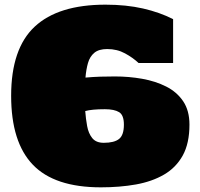

<svg xmlns="http://www.w3.org/2000/svg" viewBox="-20 -781 847 815"><path d="M408.2 14.2Q211.4 14.2 119.4 -81.8Q27.3 -177.7 27.3 -374.5Q27.3 -574.7 127.4 -668Q227.5 -761.2 427.7 -761.2Q515.6 -761.2 587.2 -744.9Q658.7 -728.5 714.8 -699.7V-513.7H567.9Q544.4 -536.1 510.7 -554.4Q477.1 -572.8 435.1 -572.8Q399.4 -572.8 380.4 -556.9Q361.3 -541 353.5 -513.7Q345.7 -486.3 342.8 -451.7Q376 -454.6 406 -455.6Q436 -456.5 467.8 -456.5Q527.3 -456.5 583.7 -446.5Q640.1 -436.5 685.5 -413.6Q731 -390.6 757.6 -351.1Q784.2 -311.5 784.2 -252Q784.2 -172.9 755.9 -121.3Q727.5 -69.8 676.5 -40Q625.5 -10.3 557.1 2Q488.8 14.2 408.2 14.2ZM420.4 -174.8Q464.8 -174.8 485.4 -191.2Q505.9 -207.5 505.9 -252Q505.9 -292.5 485.6 -304.9Q465.3 -317.4 425.3 -317.4Q370.1 -317.4 341.8 -309.6Q344.2 -276.9 349.9 -245.8Q355.5 -214.8 371.6 -194.8Q387.7 -174.8 420.4 -174.8Z"/></svg>

Font: Holtwood One SC
Style: Regular
Weight: 400
Designer: Vernon Adams
Foundry: Vernon Adams
Version: Version 1.100; ttfautohint (v1.8.4.7-5d5b)